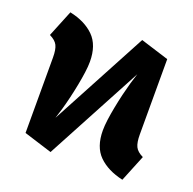

<svg xmlns="http://www.w3.org/2000/svg" viewBox="-105 -654 780 777"><g transform="rotate(20 285.0 -265.5)"><path d="M410.6 -404.9 188.2 11.1 66.8 -27 159.5 -125.8 381.9 -541.8 503.4 -503.8ZM546.2 -97.5 499.7 17Q433.2 2.2 395.1 -35.4Q357.1 -73 357.1 -144Q357.1 -163.9 360.6 -190.4Q364.2 -217 370 -246.9Q375.8 -276.8 382.8 -306.5Q389.9 -336.1 397.2 -361.8Q404.6 -387.5 410.6 -404.9L503.4 -503.8V-179Q503.4 -145 512 -127.3Q520.6 -109.7 546.2 -97.5ZM23.9 -433.3 70.4 -547.7Q136.9 -533.6 175 -495.7Q213.1 -457.7 213.1 -386.7Q213.1 -366.9 209.5 -340.3Q205.9 -313.7 200.1 -283.8Q194.3 -253.9 187.3 -224.3Q180.2 -194.6 172.9 -169.1Q165.5 -143.6 159.5 -125.8L66.8 -27V-351.8Q66.8 -386.4 58.1 -403.7Q49.5 -421 23.9 -433.3Z"/></g></svg>

Font: Fira Sans Variable
Style: Regular
Weight: 400
Designer: Carrois Corporate & Edenspiekermann AG
Foundry: Carrois Corporate GbR & Edenspiekermann AG
Version: Version 4.202